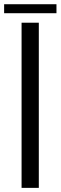

<svg xmlns="http://www.w3.org/2000/svg" viewBox="-45 -910 294 930"><path d="M59.5 0V-800H143V0ZM-25 -889.5H228.5V-846H-25Z"/></svg>

Font: Big Shoulders
Style: Regular
Weight: 400
Designer: Patric King
Foundry: XO Type Co
Version: Version 2.002